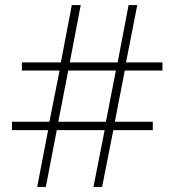

<svg xmlns="http://www.w3.org/2000/svg" viewBox="-20 -734 686 754"><path d="M470 -457H618V-489H475L519 -714H485L442 -489H254L297 -714H262L219 -489H66V-457H214L174 -256H27V-223H169L126 0H160L203 -223H391L347 0H381L425 -223H580V-256H431ZM209 -256 248 -457H435L396 -256Z"/></svg>

Font: Noto Sans Thai Looped ExtraLight
Style: Regular
Weight: 200
Designer: Sasikarn Vongin, Ben Mitchell
Foundry: The Fontpad Ltd
Version: Version 1.001